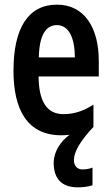

<svg xmlns="http://www.w3.org/2000/svg" viewBox="-20 -638 479 826"><path d="M298 50C298 15 327 -34 382 -92V-188C337 -159 297 -147 253 -147C183 -147 147 -199 146 -309H405V-376C405 -519 343 -618 225 -618C102 -618 38 -518 38 -334C38 -168 96 -56 244 -56C256 -56 268 -57 279 -58C241 -30 211 14 211 63C211 127 242 168 315 168C335 168 361 165 378 159V83C370 87 350 91 336 91C313 91 298 77 298 50ZM225 -530C277 -530 302 -473 302 -391H147C149 -490 179 -530 225 -530Z"/></svg>

Font: Noto Sans Malayalam UI ExtraCondensed SemiBold
Style: Regular
Weight: 600
Width: 2
Designer: Jelle Bosma - Monotype Design Team
Foundry: Monotype Imaging Inc.
Version: Version 2.104